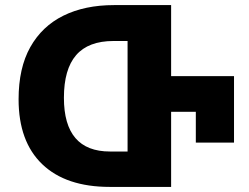

<svg xmlns="http://www.w3.org/2000/svg" viewBox="-20 -734 976 754"><path d="M652 -435H899V-174H749V-295H652V0H411Q239 0 146 -89Q53 -178 53 -344Q53 -467 99 -549Q145 -631 229 -672.5Q313 -714 428 -714H652ZM481 -139V-573H426Q327 -573 279 -517.5Q231 -462 231 -350Q231 -139 412 -139Z"/></svg>

Font: Noto Sans Georgian ExtraBold
Style: Regular
Weight: 800
Designer: Monotype Design Team, Akaki Razmadze
Foundry: Google LLC
Version: Version 2.005; ttfautohint (v1.8.4.7-5d5b)